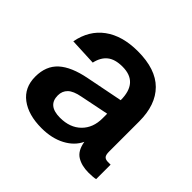

<svg xmlns="http://www.w3.org/2000/svg" viewBox="-138 -704 874 874"><g transform="rotate(45 299.0 -267.0)"><path d="M227 12Q142 12 91.5 -26Q41 -64 41 -134Q41 -203 84 -242Q127 -281 215 -298L392 -333Q392 -447 290 -447Q242 -447 216 -426Q190 -405 181 -364L50 -370Q66 -455 128 -500.5Q190 -546 290 -546Q405 -546 462.5 -488.5Q520 -431 520 -324V-130Q520 -108 527.5 -100.5Q535 -93 550 -93H567V0Q561 2 547.5 3Q534 4 521 4Q477 4 447 -14.5Q417 -33 409 -82Q389 -39 341 -13.5Q293 12 227 12ZM253 -81Q317 -81 354.5 -118Q392 -155 392 -216V-246L254 -218Q211 -210 192.5 -192Q174 -174 174 -146Q174 -81 253 -81Z"/></g></svg>

Font: Geist SemBd
Style: Regular
Weight: 400
Designer: Basement.studio, Andrés Briganti, Mateo Zaragoza
Foundry: Basement.studio, Vercel, Andrés Briganti, Guido Ferreyra, Mateo Zaragoza
Version: Version 1.401